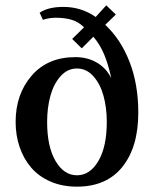

<svg xmlns="http://www.w3.org/2000/svg" viewBox="-20 -696 589 726"><path d="M271 9.8Q215.3 9.8 170.9 -9.5Q126.5 -28.8 97.9 -62.3Q69.3 -95.7 54.2 -139.9Q39.1 -184.1 39.1 -234.9Q39.1 -339.8 99.6 -409.9Q160.2 -480 265.1 -480Q311 -480 346.7 -459Q382.3 -438 400.9 -399.9Q389.2 -454.1 373.3 -491.5Q357.4 -528.8 333 -557.1L289.1 -513.2L252.9 -548.8L297.9 -592.8Q276.9 -613.3 251.2 -621.1Q225.6 -628.9 190.9 -628.9Q165.5 -628.9 142.1 -621.1L129.9 -647.9Q162.1 -669.9 219.2 -669.9Q287.6 -669.9 341.8 -631.8L381.8 -675.8L418 -641.1L377.9 -602.1Q436 -548.3 469.5 -463.1Q502.9 -377.9 502.9 -270Q502.9 -140.1 442.9 -65.2Q382.8 9.8 271 9.8ZM383.8 -234.9Q383.8 -288.1 371.6 -333Q359.4 -377.9 333.3 -407.5Q307.1 -437 271 -437Q234.9 -437 208.7 -407.5Q182.6 -377.9 170.4 -333Q158.2 -288.1 158.2 -234.9Q158.2 -141.6 189.9 -87.4Q221.7 -33.2 271 -33.2Q320.3 -33.2 352.1 -87.4Q383.8 -141.6 383.8 -234.9Z"/></svg>

Font: El Messiri SemiBold
Style: Regular
Weight: 600
Designer: Mohamed Gaber
Foundry: Kief Type Foundry
Version: Version 2.007;PS 002.007;hotconv 1.0.88;makeotf.lib2.5.64775